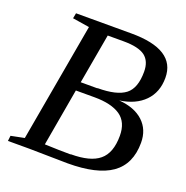

<svg xmlns="http://www.w3.org/2000/svg" viewBox="-120 -767 850 878"><g transform="rotate(20 305.0 -328.0)"><path d="M312 -368V-369Q406 -369 447 -401Q487 -432 487 -512Q487 -563 456 -587Q424 -611 351 -611H274L231 -368ZM300 -42 301 -43Q396 -43 439 -79Q483 -115 483 -199Q483 -265 440 -295Q396 -325 314 -325H223L174 -45Q249 -42 300 -42ZM10 -2 13 -28 78 -41 180 -618 98 -631 103 -657H372Q588 -657 588 -519Q588 -449 545 -405Q502 -361 425 -350Q501 -344 543 -305Q585 -266 585 -202Q585 -98 514 -48Q444 1 301 1L114 -2Z"/></g></svg>

Font: Libra Serif Modern
Style: Italic
Weight: 400
Italic angle: -12°
Designer: Stefan Peev, Context Ltd
Foundry: Stefan Peev, Context Ltd
Version: Version 1.000